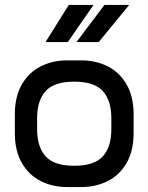

<svg xmlns="http://www.w3.org/2000/svg" viewBox="-20 -740 600 776"><path d="M520 -278V-202Q520 -130 491.5 -81Q463 -32 415 -8Q367 16 309 16H251Q193 16 145 -8Q97 -32 68.5 -81Q40 -130 40 -202V-278Q40 -350 68.5 -399Q97 -448 145 -472Q193 -496 251 -496H309Q367 -496 415 -472Q463 -448 491.5 -399Q520 -350 520 -278ZM280 -410Q199 -410 164.5 -372Q130 -334 130 -262V-218Q130 -146 164.5 -108Q199 -70 280 -70Q361 -70 395.5 -108Q430 -146 430 -218V-262Q430 -334 395.5 -372Q361 -410 280 -410ZM164 -570 258 -720H358L254 -570ZM289 -570 402 -720H502L379 -570Z"/></svg>

Font: Violet Sans
Style: Regular
Weight: 400
Designer: Calvin Waterman
Foundry: Violet Office
Version: Version 1.013